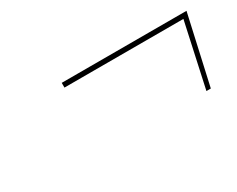

<svg xmlns="http://www.w3.org/2000/svg" viewBox="-43 -758 603 488"><g transform="rotate(-30 258.0 -514.0)"><path d="M499 -601.1H149.9V-615H516.1L470.9 -413.1H458Z"/></g></svg>

Font: Bodoni* 16
Style: Italic
Weight: 400
Italic angle: -13°
Version: Version 2.000